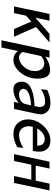

<svg xmlns="http://www.w3.org/2000/svg" viewBox="912 -1436 692 2555"><g transform="rotate(90 1257.5 -159.0)"><path d="M65.9 0 166 -472.2H255.9L215.8 -284.2L431.2 -472.2H544.9L339.8 -293L469.2 0H367.2L267.1 -229L189.9 -162.1L154.8 0Z M516.6 167 652.8 -472.2H746.6L734.9 -417Q822.8 -480 917 -480H918Q937 -480 953.9 -473.4Q970.7 -466.8 988.3 -450.4Q1005.9 -434.1 1016.4 -398.4Q1026.9 -362.8 1026.9 -313Q1026.9 -187 949.2 -89.6Q871.6 7.8 776.9 7.8Q703.6 7.8 659.7 -51.8L612.8 167ZM672.9 -113.8Q697.8 -66.9 744.6 -66.9Q811.5 -66.9 869.1 -131.3Q926.8 -195.8 926.8 -279.8Q926.8 -334 898.7 -368.4Q870.6 -402.8 824.7 -402.8Q796.9 -402.8 770.3 -390.4Q743.7 -377.9 731 -365.2Q726.1 -360.4 723.4 -348.6Q720.7 -336.9 698.7 -234.9Q684.1 -163.6 672.9 -113.8Z M1067.4 -101.1Q1067.4 -163.1 1110.8 -198.5Q1154.3 -233.9 1235.4 -253.9Q1303.2 -271 1392.6 -272.9Q1404.8 -334 1404.3 -347.2Q1404.3 -373 1387.9 -393.6Q1371.6 -414.1 1337.4 -414.1Q1299.3 -414.1 1264.9 -404.1Q1230.5 -394 1215.3 -386Q1200.2 -377.9 1167.5 -358.9Q1176.3 -437 1179.2 -441.9Q1181.2 -443.8 1188.5 -446.8Q1269.5 -484.9 1353.5 -484.9Q1425.3 -484.9 1463.9 -445.3Q1502.4 -405.8 1502.4 -355Q1502.4 -339.8 1496.6 -310.1L1430.2 0H1336.4L1349.6 -64Q1271.5 7.8 1165.5 7.8Q1113.8 7.8 1090.6 -26.1Q1067.4 -60.1 1067.4 -101.1ZM1162.6 -120.1Q1164.6 -99.1 1183.6 -83Q1202.6 -66.9 1237.3 -66.9Q1277.3 -66.9 1314 -86.4Q1350.6 -106 1362.3 -140.1Q1365.2 -147.9 1382.3 -226.1Q1281.2 -222.2 1224.9 -196Q1168.5 -169.9 1163.6 -131.8Z M1569.3 -184.1Q1569.3 -296.9 1655.3 -390.4Q1741.2 -483.9 1849.1 -483.9Q1887.2 -483.9 1918.7 -472.4Q1950.2 -460.9 1974.6 -424.6Q1999 -388.2 1999 -330.1Q1999 -310.1 1989.3 -250H1668Q1667 -249 1665.5 -240Q1664.1 -231 1662.1 -218Q1660.2 -205.1 1660.2 -195.8Q1660.2 -140.6 1691.7 -103.8Q1723.1 -66.9 1777.3 -66.9Q1856.4 -66.9 1949.2 -124L1939 -43Q1847.2 7.8 1761.2 7.8Q1673.3 7.8 1621.3 -47.1Q1569.3 -102.1 1569.3 -184.1ZM1690.9 -309.1H1918.9Q1918 -366.2 1892.1 -387.7Q1866.2 -409.2 1832 -409.2Q1791 -409.2 1753.4 -381.6Q1715.8 -354 1690.9 -309.1Z M2031.7 0 2131.8 -472.2H2223.6L2185.1 -289.1H2384.8L2423.8 -472.2H2514.6L2415 0H2322.8L2371.6 -230H2171.9L2123 0Z"/></g></svg>

Font: CMU Bright
Style: SemiBoldOblique
Weight: 600
Italic angle: -12°
Version: Version 0.7.0